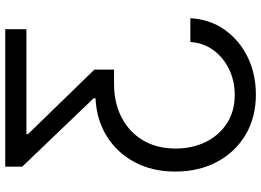

<svg xmlns="http://www.w3.org/2000/svg" viewBox="-150 -617 982 722"><g transform="rotate(-90 341.0 -256.0)"><path d="M346.6 215.2Q259.9 215.2 194.6 176.1Q129.3 137.1 93 68.5Q56.8 0 56.8 -88.1Q56.8 -173.7 92 -240.1Q127.1 -306.5 189.5 -345.3Q251.8 -384.2 332.4 -387.8V-394.9L75.3 -663.4V-727.3H592.3V-647.7H197.4V-642L440.3 -392V-318.2H386.4Q315.3 -318.2 260.5 -289.8Q205.6 -261.4 174.5 -209.5Q143.5 -157.7 143.5 -86.6Q143.5 -23.8 168.1 26.5Q192.8 76.7 238.1 106.2Q283.4 135.7 345.2 135.7Q397.4 135.7 441.4 114.5Q485.4 93.4 513.1 55.8Q540.8 18.1 544 -31.2H633.5Q629.6 41.5 590.6 97.1Q551.5 152.7 488.1 183.9Q424.7 215.2 346.6 215.2Z"/></g></svg>

Font: Linik Sans
Style: Regular
Weight: 400
Designer: Rasmus Andersson (font), Marc Monis (original base), Kil Hyung-jin (Pretendard portions), Cristiano Sobral (main changes
Foundry: rsms
Version: Version 3.018;May 31, 2022;FontCreator 14.0.0.2814 64-bit; t